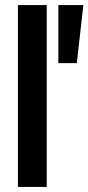

<svg xmlns="http://www.w3.org/2000/svg" viewBox="-20 -740 350 760"><path d="M51 0V-720H165V0ZM284 -490H211V-720H310Z"/></svg>

Font: Instrument Sans Condensed SemiBold
Style: Regular
Weight: 600
Width: 3
Designer: Rodrigo Fuenzalida
Foundry: fragTYPE
Version: Version 1.000;gftools[0.9.28]